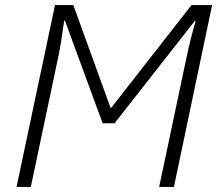

<svg xmlns="http://www.w3.org/2000/svg" viewBox="-20 -734 861 754"><path d="M45 0H101L210 -516Q218 -556 223 -590.5Q228 -625 232 -653H235L383 -250H430L745 -652H748Q740 -623 731 -588.5Q722 -554 715 -520L605 0H663L813 -714H732L417 -311H414L268 -714H196Z"/></svg>

Font: Noto Sans UI Light
Style: Italic
Weight: 300
Italic angle: -12°
Designer: Monotype Design Team
Foundry: Monotype Imaging Inc.
Version: Version 1.901